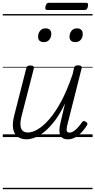

<svg xmlns="http://www.w3.org/2000/svg" viewBox="-20 -986 686 1381"><path d="M170 16Q134 16 108.5 -1.5Q83 -19 75 -57.5Q67 -96 83 -158L169 -495Q172 -506 178 -510.5Q184 -515 198 -515Q214 -515 220 -509Q226 -503 223 -492L137 -158Q126 -117 127 -89Q128 -61 141.5 -47Q155 -33 182 -33Q213 -33 252 -56Q291 -79 334 -128Q377 -177 420 -256.5Q463 -336 502 -451L512 -495Q516 -508 522 -512Q528 -516 542 -516Q557 -516 563.5 -510.5Q570 -505 567 -494L467 -98Q461 -75 459.5 -60.5Q458 -46 463 -39Q468 -32 478 -32Q495 -32 511 -43Q527 -54 542 -71Q557 -88 570 -107Q576 -115 582.5 -115.5Q589 -116 597 -110Q607 -105 608.5 -98.5Q610 -92 606 -86Q594 -65 573 -41Q552 -17 525.5 -0.5Q499 16 468 16Q445 16 431.5 7.5Q418 -1 412 -17.5Q406 -34 407.5 -56.5Q409 -79 416 -107L448 -243Q414 -171 377 -121.5Q340 -72 303.5 -41.5Q267 -11 233 2.5Q199 16 170 16ZM295 -683Q276 -683 265 -692.5Q254 -702 254 -722Q254 -746 268 -764Q282 -782 308 -782Q327 -782 338 -772Q349 -762 349 -742Q349 -719 335 -701Q321 -683 295 -683ZM521 -683Q503 -683 491.5 -692.5Q480 -702 480 -722Q480 -746 494 -764Q508 -782 534 -782Q553 -782 564 -772Q575 -762 575 -742Q576 -719 562 -701Q548 -683 521 -683ZM322 -914Q310 -914 307 -920.5Q304 -927 307 -939Q310 -952 315.5 -959Q321 -966 333 -966H598Q610 -966 612.5 -959Q615 -952 612 -939Q610 -926 604 -920Q598 -914 587 -914ZM0 365H646V375H0ZM0 -20H646V0H0ZM0 -505H646V-500H0ZM0 -885H646V-875H0Z"/></svg>

Font: Playwrite IS Guides
Style: Regular
Weight: 400
Designer: Veronika Burian, José Scaglione
Foundry: TypeTogether
Version: Version 1.003